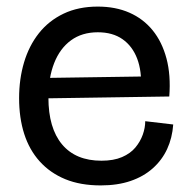

<svg xmlns="http://www.w3.org/2000/svg" viewBox="-20 -550 574 583"><path d="M286 13Q224 13 178 -6Q132 -25 100.5 -60Q69 -95 53.5 -143.5Q38 -192 38 -252Q38 -310 53 -360.5Q68 -411 98 -449Q128 -487 173 -508.5Q218 -530 277 -530Q331 -530 373 -511.5Q415 -493 443.5 -458Q472 -423 485.5 -372.5Q499 -322 494 -257L94 -251V-313L431 -318L408 -281Q411 -334 396.5 -372Q382 -410 352 -431Q322 -452 277 -452Q229 -452 195.5 -427.5Q162 -403 144.5 -358.5Q127 -314 127 -254Q127 -161 168.5 -111.5Q210 -62 288 -62Q325 -62 350.5 -73Q376 -84 391 -102Q406 -120 413.5 -141Q421 -162 421 -182L506 -172Q503 -131 487.5 -97.5Q472 -64 444 -39Q416 -14 376.5 -0.5Q337 13 286 13Z"/></svg>

Font: Bricolage Grotesque 72pt
Style: Regular
Weight: 400
Version: Version 1.001;gftools[0.9.33.dev8+g029e19f]